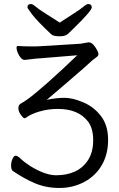

<svg xmlns="http://www.w3.org/2000/svg" viewBox="-20 -916 592 952"><path d="M212 -421Q259 -431 299.5 -431Q340 -431 393 -408.5Q446 -386 481 -340Q516 -294 516 -222.5Q516 -151 485 -97.5Q454 -44 398 -14Q342 16 275 16Q208 16 153 -7.5Q98 -31 44 -68Q35 -75 35 -94Q35 -113 42 -128.5Q49 -144 58 -144Q67 -144 83 -128.5Q99 -113 131 -92Q205 -47 258 -47Q311 -47 351.5 -65.5Q392 -84 417 -123Q442 -162 442 -221Q442 -280 416 -314Q368 -376 266 -376Q219 -376 175 -363Q131 -350 107 -331Q106 -330 100.5 -330Q95 -330 83 -347Q71 -364 71 -380Q71 -396 84 -403Q135 -429 291 -574Q328 -608 363 -642L181 -627Q160 -626 141.5 -623.5Q123 -621 104 -619H102Q84 -619 68 -654Q62 -669 62 -678.5Q62 -688 68 -688Q101 -686 126 -686H161Q172 -686 181 -687L378 -699L418 -706H422Q442 -704 461 -668Q468 -656 468 -647.5Q468 -639 459 -633L438 -617Q405 -586 325.5 -518Q246 -450 212 -421ZM276 -804Q311 -827 345 -848.5Q379 -870 394 -883Q409 -896 417 -896Q435 -896 435 -879.5Q435 -863 349 -779Q329 -760 317 -748Q305 -736 275.5 -736Q246 -736 235 -745Q165 -811 140.5 -843Q116 -875 116 -880Q116 -896 134 -896Q142 -896 157 -883Q172 -870 206.5 -848.5Q241 -827 276 -804Z"/></svg>

Font: Fusion Kai T
Style: Regular
Weight: 400
Designer: Fontworks Inc.
Version: Version 24.134;May 13, 2024